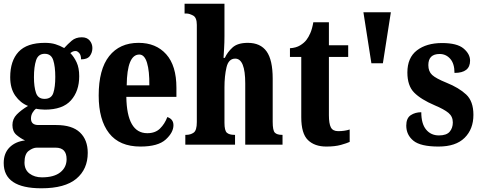

<svg xmlns="http://www.w3.org/2000/svg" viewBox="-27 -780 2595 1035"><path d="M196 235Q323 235 384.5 183.5Q446 132 446 44Q446 -26 404 -66Q362 -106 276 -106H180Q140 -106 140 -141Q140 -159 149 -173.5Q158 -188 167 -194Q174 -192 190 -190.5Q206 -189 215 -189Q311 -189 355.5 -239Q400 -289 400 -369Q400 -414 386 -444Q372 -474 352 -494Q357 -498 364 -501.5Q371 -505 381 -505Q390 -505 400 -494Q410 -483 410 -460Q444 -460 457.5 -478.5Q471 -497 471 -521Q471 -544 456.5 -561.5Q442 -579 414 -579Q381 -579 359.5 -560.5Q338 -542 319 -521Q296 -534 272 -541.5Q248 -549 215 -549Q118 -549 73 -500.5Q28 -452 28 -364Q28 -303 55.5 -264Q83 -225 124 -209Q87 -187 63.5 -163Q40 -139 40 -106Q40 -71 62 -52.5Q84 -34 108 -23Q56 -17 24.5 14.5Q-7 46 -7 99Q-7 235 196 235ZM213 -247Q178 -247 167 -279.5Q156 -312 156 -364Q156 -420 167.5 -455Q179 -490 214 -490Q249 -490 260 -455.5Q271 -421 271 -365Q271 -311 260.5 -279Q250 -247 213 -247ZM199 176Q159 176 132 155.5Q105 135 105 96Q105 50 128 33Q151 16 171 16H273Q332 16 332 78Q332 122 298 149Q264 176 199 176Z M730 10Q825 10 866.5 -28Q908 -66 908 -105Q908 -138 875 -149Q861 -112 835.5 -87Q810 -62 767 -62Q657 -62 654 -258H924V-307Q924 -426 869 -487.5Q814 -549 720 -549Q618 -549 561.5 -477.5Q505 -406 505 -265Q505 -134 561 -62Q617 10 730 10ZM656 -320Q658 -486 724 -486Q752 -486 765.5 -441.5Q779 -397 778 -320Z M972 0H1240V-53H1237Q1209 -53 1196 -64.5Q1183 -76 1183 -118V-309Q1183 -370 1194 -417Q1205 -464 1241 -464Q1295 -464 1295 -330V0H1496V-53H1494Q1466 -53 1454.5 -65Q1443 -77 1443 -123V-356Q1443 -457 1410 -503Q1377 -549 1309 -549Q1254 -549 1226.5 -524Q1199 -499 1185 -468H1178Q1179 -486 1181 -518.5Q1183 -551 1183 -585V-760H968V-707H980Q993 -707 1013.5 -696.5Q1034 -686 1034 -646V-122Q1034 -77 1017 -65Q1000 -53 976 -53H972Z M1732 10Q1779 10 1811 1Q1843 -8 1858 -15V-82Q1831 -73 1796 -73Q1767 -73 1756.5 -93.5Q1746 -114 1746 -159V-473H1850V-536H1746V-660H1662Q1656 -625 1646 -602Q1636 -579 1625 -565Q1613 -549 1591 -535.5Q1569 -522 1536 -520V-473H1597V-148Q1597 -60 1633 -25Q1669 10 1732 10Z M1975 -439 1932 -714H2080L2037 -439Z M2337 10Q2430 10 2477.5 -37Q2525 -84 2525 -161Q2525 -234 2486 -270.5Q2447 -307 2380 -334Q2323 -357 2302.5 -376Q2282 -395 2282 -429Q2282 -489 2343 -489Q2377 -489 2400 -463Q2423 -437 2423 -387Q2507 -387 2507 -453Q2507 -489 2472 -518.5Q2437 -548 2356 -548Q2272 -548 2220.5 -508.5Q2169 -469 2169 -389Q2169 -318 2205.5 -281Q2242 -244 2317 -212Q2367 -191 2390.5 -171.5Q2414 -152 2414 -120Q2414 -90 2397 -70Q2380 -50 2339 -50Q2296 -50 2270 -81.5Q2244 -113 2244 -175Q2211 -175 2187 -159Q2163 -143 2163 -103Q2163 -53 2201.5 -21.5Q2240 10 2337 10Z"/></svg>

Font: Noto Serif ExtraCondensed Extra
Style: Regular
Weight: 800
Width: 3
Designer: Monotype Design Team
Foundry: Monotype Imaging Inc.
Version: Version 1.002